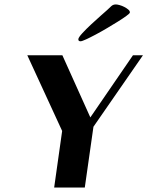

<svg xmlns="http://www.w3.org/2000/svg" viewBox="-20 -846 664 865"><path d="M261 -597 387 -317 579 -597H624L401 -275L362 -1H224L260 -256L103 -597ZM333 -670Q334 -678 351 -696.5Q368 -715 390 -735.5Q412 -756 433 -774.5Q454 -793 463 -801Q472 -809 480.5 -817.5Q489 -826 502 -826Q508 -826 519 -823Q530 -820 540.5 -814.5Q551 -809 558.5 -802.5Q566 -796 565 -789Q564 -785 549 -774Q534 -763 511.5 -749Q489 -735 462 -719Q435 -703 410.5 -690Q386 -677 367.5 -668.5Q349 -660 343 -660Q332 -660 333 -670Z"/></svg>

Font: Gamine
Style: Bold Italic
Weight: 700
Designer: Tapiwanashe Sebastian Garikayi
Version: Version 1.000